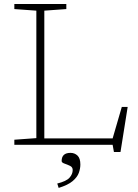

<svg xmlns="http://www.w3.org/2000/svg" viewBox="-20 -727 692 964"><path d="M585 36H552L545.5 0H52V-25.5L162.5 -33.5V-673.5L52 -681.5V-707H313V-681.5L202.5 -673.5V-32H545.5L591.5 -190H621ZM267.5 194.5Q313.5 183 329.2 165Q345 147 345 126.5Q345 112 331.2 105.5Q317.5 99 303.5 94.2Q289.5 89.5 289.5 81.5Q289.5 40.5 334 40.5Q354.5 40.5 369 54Q383.5 67.5 383.5 99Q383.5 119 375.8 140.8Q368 162.5 344.8 182.2Q321.5 202 274.5 216.5Z"/></svg>

Font: Newsreader Caption ExtraLight
Style: Regular
Weight: 275
Designer: Hugues Gentile
Foundry: Production Type
Version: Version 1.001